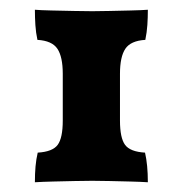

<svg xmlns="http://www.w3.org/2000/svg" viewBox="-20 -781 375 394"><path d="M51.6 -407Q51.6 -424.6 52.9 -439.4Q54.2 -454.2 57.4 -467.8Q88 -469.6 98.4 -483.8Q108.8 -498 108.8 -533.6V-629.6Q108.8 -664.4 97.8 -680.9Q86.8 -697.4 56.8 -699.2Q53.6 -714 52.6 -729.6Q51.6 -745.2 51.6 -761Q62.6 -760 85.3 -759.5Q108 -759 132.2 -758.5Q156.4 -758 169.4 -758Q182.4 -758 204.3 -758.5Q226.2 -759 248.3 -759.5Q270.4 -760 283.4 -761Q283.4 -745.2 282.4 -729.9Q281.4 -714.6 278.2 -699.2Q248.2 -697.4 237.2 -680.9Q226.2 -664.4 226.2 -629.6V-533.6Q226.2 -498 236.6 -483.8Q247 -469.6 277.6 -467.8Q283.4 -442.8 283.4 -407Q268 -408 247.1 -408.5Q226.2 -409 205.3 -409.5Q184.4 -410 169.4 -410Q154.4 -410 132.7 -409.5Q111 -409 89.3 -408.5Q67.6 -408 51.6 -407Z"/></svg>

Font: Vollkorn
Style: Regular
Weight: 400
Designer: Friedrich Althausen
Foundry: Friedrich Althausen
Version: Version 4.104